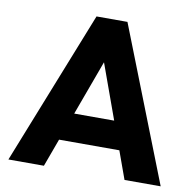

<svg xmlns="http://www.w3.org/2000/svg" viewBox="-79 -787 887 868"><g transform="rotate(10 364.5 -353.0)"><path d="M15 0 295 -706H437L714 0H548L336 -586H393L178 0ZM174 -128V-256H559V-128Z"/></g></svg>

Font: Outfit
Style: Bold
Weight: 700
Designer: Rodrigo Fuenzalida
Foundry: fragTYPE
Version: Version 1.100;gftools[0.9.27]